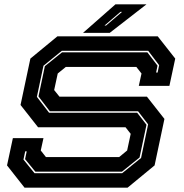

<svg xmlns="http://www.w3.org/2000/svg" viewBox="-20 -868 852 888"><path d="M93.5 0 12.5 -103 39.5 -229H181L168.5 -172L192.5 -141.5H531L568 -172L584.5 -249L560.5 -279.5H156L75 -382.5L120.5 -597L245.5 -700H709.5L790.5 -597L763.5 -471H622L634.5 -528L610.5 -558.5H284.5L247 -528L230.5 -451.5L255 -421H659.5L740.5 -318L695 -103L570 0ZM139.5 -67H545L632.5 -137.5L665 -293L618.5 -353.5H210.5L158 -422L187.5 -562L267 -626H661.5L708.5 -564.5L702 -532.5H709L716 -566.5L665.5 -633H266L181 -564L150.5 -420L207 -346.5H614.5L657.5 -291L625.5 -139.5L544 -74H143.5L96 -132L103.5 -168H96.5L88.5 -130ZM364 -716 514 -848H657.5L487.5 -716ZM463.5 -750H470.5L544.5 -813H537Z"/></svg>

Font: Tourney Expanded ExtraBold
Style: Italic
Weight: 800
Width: 7
Italic angle: -12°
Designer: Tyler Finck
Foundry: Etcetera Type Co
Version: Version 1.010; ttfautohint (v1.8.3)